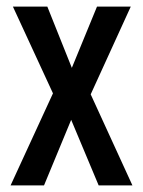

<svg xmlns="http://www.w3.org/2000/svg" viewBox="-20 -560 431 580"><path d="M140 -278 19 -540H123L197 -355L273 -540H375L254 -275L380 0H278L195 -198L113 0H12Z"/></svg>

Font: Noto Sans Lao Looped ExtraCondensed Medium
Style: Regular
Weight: 500
Width: 2
Designer: Mark Frömberg, Ben Mitchell
Foundry: The Fontpad Ltd
Version: Version 1.002; ttfautohint (v1.8.4.7-5d5b)